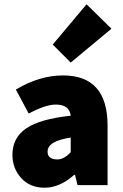

<svg xmlns="http://www.w3.org/2000/svg" viewBox="-20 -864 576 896"><path d="M310 -572 226 -656 384 -844 500 -730ZM188 12Q120 12 79 -33Q38 -78 38 -142Q38 -221 102.5 -265Q167 -309 310 -324Q304 -376 240 -376Q192 -376 114 -334L54 -446Q164 -512 274 -512Q482 -512 482 -278V0H342L330 -48H326Q259 12 188 12ZM248 -120Q279 -120 310 -154V-222Q202 -206 202 -156Q202 -120 248 -120Z"/></svg>

Font: Assistant ExtraBold
Style: Regular
Weight: 800
Designer: Hebrew By Ben Nathan, Latin by Paul Hunt
Version: Version 2.001;PS 002.001;hotconv 1.0.88;makeotf.lib2.5.64775